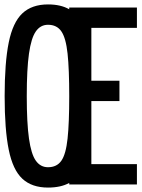

<svg xmlns="http://www.w3.org/2000/svg" viewBox="-20 -834 640 868"><path d="M197 14Q124 14 81 -26Q38 -66 19.5 -157Q1 -248 1 -399Q1 -551 19.5 -642Q38 -733 81 -773.5Q124 -814 197 -814Q255 -814 293 -792V-800H599V-708H393V-469H520V-377H393V-92H599V0H293V-7Q255 14 197 14ZM197 -78Q237 -78 257.5 -107.5Q278 -137 285.5 -207.5Q293 -278 293 -399Q293 -521 285.5 -591.5Q278 -662 257.5 -692Q237 -722 197 -722Q163 -722 142 -692Q121 -662 111 -591.5Q101 -521 101 -399Q101 -278 111 -207.5Q121 -137 142 -107.5Q163 -78 197 -78Z"/></svg>

Font: Victor Mono Thin
Style: Bold
Weight: 700
Monospace: yes
Version: Version 1.561;gftools[0.9.30]